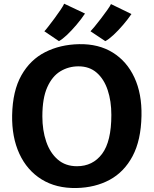

<svg xmlns="http://www.w3.org/2000/svg" viewBox="-20 -984 811 1013"><path d="M383 8Q276 10 199.2 -37.8Q122.5 -85.5 82.2 -172.8Q42 -260 44 -376Q46.5 -504.5 93 -586.8Q139.5 -669 218.5 -709Q297.5 -749 397.5 -751Q500 -753 574.8 -706.8Q649.5 -660.5 689.2 -574.8Q729 -489 726.5 -372.5Q724 -244 679.5 -160.2Q635 -76.5 558.5 -35.2Q482 6 383 8ZM386 -107Q469.5 -107 518.5 -172.2Q567.5 -237.5 567.5 -377.5Q567.5 -450.5 548.2 -508.5Q529 -566.5 490.5 -600.2Q452 -634 394 -634Q342 -634 298.8 -608Q255.5 -582 229.5 -524Q203.5 -466 203.5 -370Q203.5 -296.5 223.8 -237Q244 -177.5 284.8 -142.2Q325.5 -107 386 -107ZM291 -767 214 -819Q219 -823.5 234 -842.8Q249 -862 267.2 -886.5Q285.5 -911 300 -932.8Q314.5 -954.5 318.5 -964.5L428.5 -912.5Q409 -883 383.2 -852.8Q357.5 -822.5 332.8 -799.2Q308 -776 291 -767ZM535.5 -767 457.5 -819Q462.5 -823.5 478.2 -842.5Q494 -861.5 512.5 -885.8Q531 -910 546.2 -931.5Q561.5 -953 565.5 -962.5L673.5 -910Q655 -882.5 629.5 -852.8Q604 -823 578.8 -799.5Q553.5 -776 535.5 -767Z"/></svg>

Font: Merriweather Sans
Style: Bold
Weight: 700
Designer: Eben Sorkin
Foundry: Eben Sorkin
Version: Version 1.008; ttfautohint (v1.7.19-72a1) -l 8 -r 50 -G 200 